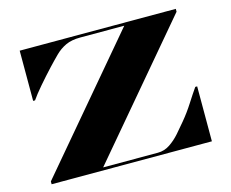

<svg xmlns="http://www.w3.org/2000/svg" viewBox="-98 -840 1178 979"><g transform="rotate(-15 490.5 -350.0)"><path d="M60 0V-15L627 -685H395Q348.5 -685 317.5 -670.5Q286.5 -656 261.8 -631.5Q237 -607 209 -577Q175 -540.5 141 -501Q107 -461.5 89 -435H79V-700H903V-685L336 -15H625Q659.5 -15 688.8 -34.5Q718 -54 742.5 -82Q767 -110 788 -135.5Q820.5 -174.5 847.2 -216.5Q874 -258.5 896 -290H906V0Z"/></g></svg>

Font: Engraving CC
Style: Bold
Weight: 700
Designer: indestructible type*
Foundry: Cowboy Collective
Version: Version 1.000